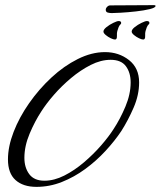

<svg xmlns="http://www.w3.org/2000/svg" viewBox="-20 -723 626 748"><path d="M122 5Q70 5 40.5 -21.5Q11 -48 11 -102Q11 -152 33 -209Q55 -266 93.5 -321Q132 -376 180.5 -421Q229 -466 283 -493Q337 -520 389 -520Q443 -520 482.5 -489Q522 -458 522 -402Q522 -353 500.5 -303.5Q479 -254 453 -213Q427 -174 391 -135Q355 -96 312 -64.5Q269 -33 221 -14Q173 5 122 5ZM153 -19Q191 -19 230.5 -39Q270 -59 307 -90.5Q344 -122 374 -156.5Q404 -191 423 -221Q448 -259 468.5 -307.5Q489 -356 489 -402Q489 -440 470.5 -465Q452 -490 411 -490Q373 -490 333.5 -470Q294 -450 257 -419Q220 -388 190 -353.5Q160 -319 141 -289Q116 -251 95.5 -202.5Q75 -154 75 -108Q75 -70 94 -44.5Q113 -19 153 -19ZM538 -569Q532 -569 521.5 -574Q511 -579 502 -586.5Q493 -594 493 -600Q493 -608 505 -617.5Q517 -627 531.5 -634Q546 -641 552 -641Q562 -641 562 -634Q562 -631 561 -630Q554 -623 552 -617Q550 -611 547 -602Q545 -596 545.5 -582.5Q546 -569 538 -569ZM428 -569Q422 -569 411.5 -574Q401 -579 392 -586.5Q383 -594 383 -600Q383 -608 395 -617.5Q407 -627 421.5 -634Q436 -641 442 -641Q452 -641 452 -634Q452 -631 451 -630Q444 -623 442 -617Q440 -611 437 -602Q435 -596 435.5 -582.5Q436 -569 428 -569ZM415 -672Q408 -672 400 -674Q392 -676 392 -685Q392 -691 397.5 -696.5Q403 -702 409 -702L580 -703Q581 -703 583.5 -702.5Q586 -702 586 -700Q586 -693 563.5 -687.5Q541 -682 509.5 -678.5Q478 -675 451 -673.5Q424 -672 415 -672Z"/></svg>

Font: Caramel
Style: Regular
Weight: 400
Designer: Robert E. Leuschke
Foundry: Robert E. Leuschke
Version: Version 1.010